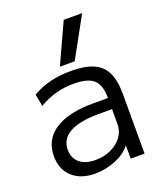

<svg xmlns="http://www.w3.org/2000/svg" viewBox="-146 -885 837 989"><g transform="rotate(-20 272.5 -390.0)"><path d="M204.7 10Q125.8 10 79.9 -32.3Q34.1 -74.5 34.1 -146.7Q34.1 -237.1 107.3 -285.4Q180.5 -333.7 316.2 -333.7H398.6Q398.6 -404.6 366.5 -434Q334.4 -463.4 257 -463.4Q204.2 -463.4 158.5 -450.8Q112.7 -438.2 66.8 -411.1L54 -477.7Q101.1 -504.6 153.1 -517.3Q205.1 -530 265.7 -530Q341.6 -530 388.4 -509.7Q435.2 -489.3 456.5 -444.5Q477.8 -399.7 477.8 -326.5V0H402L401.5 -70.8H399.4Q373 -35.5 318.3 -12.7Q263.6 10 204.7 10ZM230.2 -55.3Q277 -55.3 315.3 -73.1Q353.6 -91 376.1 -121.4Q398.6 -151.8 398.6 -189V-272.6H326.3Q220.1 -272.6 166.3 -242.5Q112.5 -212.4 112.5 -153.9Q112.5 -108.2 143.3 -81.7Q174.1 -55.3 230.2 -55.3ZM302 -570H221L322 -790H423Z"/></g></svg>

Font: M PLUS 2 Thin
Style: Regular
Weight: 100
Designer: Coji Morishita
Foundry: UNDERFOREST DESIGN
Version: Version 1.001